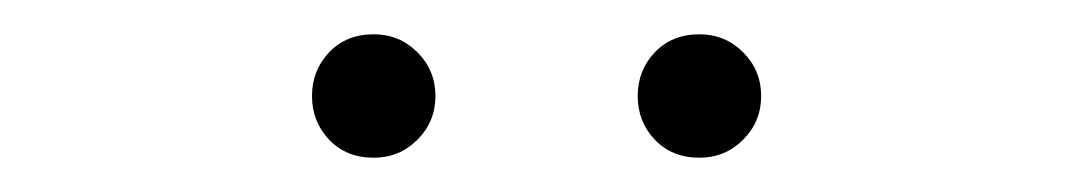

<svg xmlns="http://www.w3.org/2000/svg" viewBox="-20 -754 626 112"><path d="M198 -662Q182 -662 172 -672.5Q162 -683 162 -698Q162 -713 172 -723.5Q182 -734 198 -734Q213 -734 223.5 -723.5Q234 -713 234 -698Q234 -683 223.5 -672.5Q213 -662 198 -662ZM388 -662Q372 -662 362 -672.5Q352 -683 352 -698Q352 -713 362 -723.5Q372 -734 388 -734Q403 -734 413.5 -723.5Q424 -713 424 -698Q424 -683 413.5 -672.5Q403 -662 388 -662Z"/></svg>

Font: Noto Sans JP Thin Thin
Style: Regular
Weight: 250
Version: Version 2.004-H2;hotconv 1.0.118;makeotfexe 2.5.65603